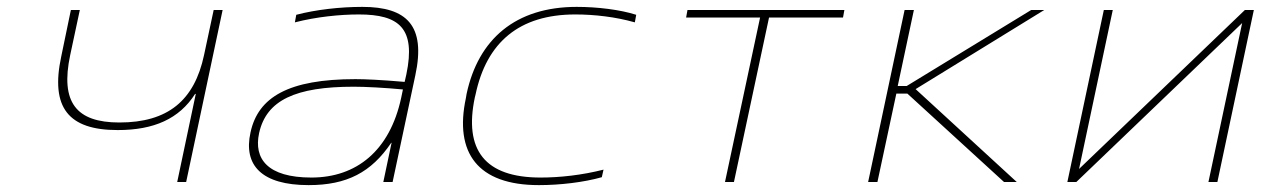

<svg xmlns="http://www.w3.org/2000/svg" viewBox="-20 -529 3664 558"><path d="M521 0 627 -500H601L573 -369C545 -237 468 -173 327 -173C201 -173 155 -232 184 -369L212 -500H186L158 -365C126 -216 179 -151 322 -151C428 -151 501 -184 547 -256H549L495 0Z M1033 -509C969 -509 898 -501 841 -486L837 -464C899 -480 968 -487 1023 -487C1140 -487 1189 -447 1161 -313L1156 -291C1088 -297 1040 -299 1013 -299C819 -299 730 -247 708 -144C687 -49 740 9 877 9C988 9 1059 -28 1117 -114H1118L1094 0H1121L1187 -310C1218 -454 1163 -509 1033 -509ZM733 -142C754 -238 839 -277 1008 -277C1042 -277 1099 -274 1151 -269L1146 -245C1113 -91 1016 -13 885 -13C757 -13 717 -68 733 -142Z M1336 -256 1334 -244C1300 -85 1368 9 1546 9C1607 9 1676 1 1729 -14L1734 -36C1671 -20 1607 -13 1551 -13C1388 -13 1328 -94 1360 -246L1362 -254C1394 -406 1489 -487 1652 -487C1707 -487 1769 -480 1825 -464L1829 -486C1782 -501 1716 -509 1656 -509C1478 -509 1370 -415 1336 -256Z M2087 0H2113L2215 -478H2430L2434 -500H1978L1974 -478H2189Z M2609 -500 2503 0H2530L2585 -257H2617L2898 0H2935L2641 -270L3015 -500H2977L2615 -279H2589L2636 -500Z M3082 0H3108L3590 -462L3492 0H3518L3624 -500H3598L3116 -38L3214 -500H3188Z"/></svg>

Font: LT Wave Mono Thin
Style: Italic
Weight: 100
Designer: Daniel Lyons
Version: Version 2.5 (Glyphs App)